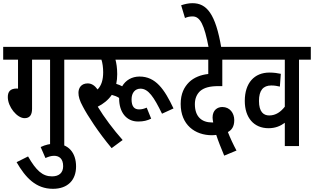

<svg xmlns="http://www.w3.org/2000/svg" viewBox="-20 -916 1969 1204"><path d="M181 -542H294V0H383V-542H457V-622H0V-542H93V-360L86 -361C42 -361 29 -339 29 -307C29 -246 87 -175 134 -175C167 -175 181 -196 181 -234Z M235 6 265 75C283 67 300 61 319 61C350 61 376 78 376 126C376 168 350 190 306 190C247 190 207 154 156 65L84 101C140 198 205 268 312 268C405 268 457 213 457 128C457 42 410 -15 324 -15C295 -15 264 -8 235 6Z M846 -154C881 -154 903 -160 928 -172L900 -241C883 -234 870 -230 852 -230C823 -230 805 -247 805 -293C805 -334 827 -360 861 -360C910 -360 945 -308 996 -203L1068 -236C1011 -357 956 -436 855 -436C807 -436 768 -413 746 -375C735 -381 723 -386 709 -390C713 -409 715 -429 715 -451C715 -490 710 -520 704 -542H1094V-622H445V-542H616C623 -522 627 -491 627 -463C627 -415 616 -380 592 -355C574 -380 554 -393 530 -393C489 -393 472 -364 472 -334C472 -311 479 -285 500 -247C528 -193 597 -86 680 13L749 -38C692 -102 632 -182 593 -247C627 -264 658 -288 681 -321C697 -317 713 -311 727 -302V-299C727 -213 772 -154 846 -154Z M1386 60 1463 28C1443 -9 1423 -52 1409 -88C1432 -100 1449 -121 1449 -163C1449 -206 1422 -245 1374 -245C1343 -245 1313 -225 1313 -179C1313 -170 1315 -159 1317 -148C1314 -148 1312 -148 1310 -148C1244 -148 1202 -185 1202 -263C1202 -300 1215 -326 1235 -345C1260 -366 1294 -376 1351 -376H1374V-542H1496V-622H1082V-542H1286V-452C1239 -447 1196 -430 1166 -401C1135 -370 1113 -329 1113 -264C1113 -133 1203 -68 1309 -68C1318 -68 1327 -69 1336 -70C1348 -33 1367 15 1386 60Z M1289 -615H1368C1332 -830 1276 -896 1187 -896C1163 -896 1140 -891 1116 -883L1140 -803C1155 -810 1170 -813 1188 -813C1234 -813 1261 -764 1289 -615Z M1929 -542V-622H1484V-542H1766V-247C1741 -215 1710 -192 1668 -192C1633 -192 1604 -214 1604 -283C1604 -350 1631 -380 1681 -380C1702 -380 1718 -377 1735 -373L1741 -453C1723 -457 1698 -461 1670 -461C1575 -461 1515 -396 1515 -283C1515 -178 1572 -112 1664 -112C1707 -112 1739 -126 1766 -146V0H1855V-542Z"/></svg>

Font: Noto Sans Devanagari UI ExtraCondensed Medium
Style: Regular
Weight: 500
Width: 2
Designer: Jelle Bosma - Monotype Design Team
Foundry: Monotype Imaging Inc.
Version: Version 2.003